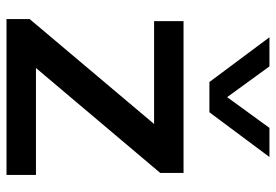

<svg xmlns="http://www.w3.org/2000/svg" viewBox="-149 -699 848 590"><g transform="rotate(90 275.0 -404.0)"><path d="M38.5 0V-71L361 -453.5H45V-544H511.5V-472.5L189 -90.5H517.5V0ZM232 -623.5 94.5 -808H184L278.5 -678L373 -808H462.5L325 -623.5Z"/></g></svg>

Font: Encode Sans Expanded Expanded Medium
Style: Regular
Weight: 500
Width: 7
Designer: Multiple Designers
Foundry: Impallari Type
Version: Version 3.000; ttfautohint (v1.8.3) -l 8 -r 50 -G 200 -x 14 